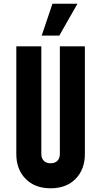

<svg xmlns="http://www.w3.org/2000/svg" viewBox="-20 -1000 546 1036"><path d="M438 -750V-169Q438 -86 388 -35Q338 16 253 16Q168.5 16 118.2 -35Q68 -86 68 -169V-750H203V-169Q203 -146.5 216 -132.8Q229 -119 253 -119Q277 -119 290 -132.8Q303 -146.5 303 -169V-750ZM205 -808 263 -980H398L300 -808Z"/></svg>

Font: Mohave Light
Style: Regular
Weight: 300
Designer: Gumpita Rahayu
Foundry: Tokotype
Version: Version 2.003